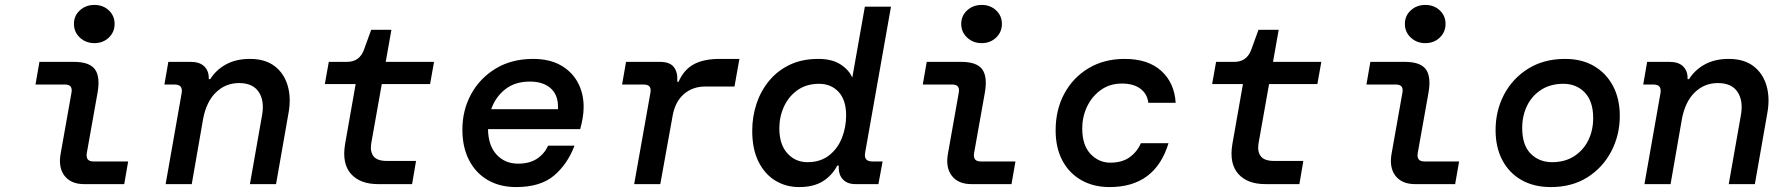

<svg xmlns="http://www.w3.org/2000/svg" viewBox="-20 -747 7240 779"><path d="M363 -572Q328 -572 304 -594.5Q280 -617 280 -650Q280 -683 304 -705Q328 -727 363 -727Q398 -727 421.5 -705Q445 -683 445 -650Q445 -617 421.5 -594.5Q398 -572 363 -572ZM321 0Q268 0 242 -33.5Q216 -67 226 -123L270 -371Q276 -404 244 -404H124L140 -496H279Q343 -496 365 -466Q387 -436 376 -372L332 -125Q327 -92 359 -92H500L484 0Z M652 0 717 -369Q723 -404 689 -404H647L663 -496H753Q790 -496 808.5 -478Q827 -460 827 -431V-426H833Q857 -464 897.5 -486Q938 -508 994 -508Q1056 -508 1094.5 -478.5Q1133 -449 1147.5 -398.5Q1162 -348 1150 -285L1100 0H994L1043 -278Q1054 -337 1030 -373.5Q1006 -410 950 -410Q895 -410 856 -372Q817 -334 804 -264L758 0Z M1514 0Q1441 0 1404 -41.5Q1367 -83 1380 -162L1423 -406H1298L1314 -496H1388Q1439 -496 1457 -546L1486 -626H1568L1545 -496H1741L1725 -406H1529L1486 -164Q1481 -132 1495.5 -113Q1510 -94 1550 -94H1668L1652 0Z M2074 12Q2008 12 1959 -16.5Q1910 -45 1883 -97.5Q1856 -150 1856 -221Q1856 -300 1891.5 -365Q1927 -430 1991.5 -469Q2056 -508 2143 -508Q2209 -508 2254.5 -482.5Q2300 -457 2324 -413Q2348 -369 2348 -313Q2348 -291 2344 -268Q2340 -245 2334 -223H1960Q1961 -156 1995 -119.5Q2029 -83 2082 -83Q2128 -83 2158 -102.5Q2188 -122 2204 -156H2311Q2282 -80 2227 -34Q2172 12 2074 12ZM2130 -416Q2069 -416 2029.5 -384.5Q1990 -353 1973 -304H2244V-314Q2244 -363 2213.5 -389.5Q2183 -416 2130 -416Z M2553 0 2619 -371Q2625 -404 2592 -404H2504L2520 -496H2657Q2697 -496 2713.5 -475.5Q2730 -455 2728 -418V-415H2733Q2755 -465 2795.5 -486.5Q2836 -508 2899 -508H2980L2960 -396H2842Q2790 -396 2754.5 -365Q2719 -334 2709 -277L2659 0Z M3222 12Q3169 12 3126 -14Q3083 -40 3057.5 -91Q3032 -142 3032 -216Q3032 -273 3049 -325Q3066 -377 3100 -418.5Q3134 -460 3184 -484Q3234 -508 3300 -508Q3356 -508 3390.5 -485.5Q3425 -463 3438 -432L3489 -720H3595L3490 -127Q3484 -92 3519 -92H3561L3544 0H3451Q3418 0 3400.5 -18.5Q3383 -37 3383 -65V-75H3377Q3356 -35 3318.5 -11.5Q3281 12 3222 12ZM3256 -89Q3308 -89 3343 -116Q3378 -143 3395.5 -186.5Q3413 -230 3413 -279Q3413 -341 3382.5 -374Q3352 -407 3303 -407Q3252 -407 3216 -381.5Q3180 -356 3161 -315Q3142 -274 3142 -226Q3142 -161 3174.5 -125Q3207 -89 3256 -89Z M3963 -572Q3928 -572 3904 -594.5Q3880 -617 3880 -650Q3880 -683 3904 -705Q3928 -727 3963 -727Q3998 -727 4021.5 -705Q4045 -683 4045 -650Q4045 -617 4021.5 -594.5Q3998 -572 3963 -572ZM3921 0Q3868 0 3842 -33.5Q3816 -67 3826 -123L3870 -371Q3876 -404 3844 -404H3724L3740 -496H3879Q3943 -496 3965 -466Q3987 -436 3976 -372L3932 -125Q3927 -92 3959 -92H4100L4084 0Z M4482 12Q4416 12 4366.5 -16.5Q4317 -45 4290 -96.5Q4263 -148 4263 -218Q4263 -302 4298.5 -367.5Q4334 -433 4397 -470.5Q4460 -508 4543 -508Q4638 -508 4691.5 -459.5Q4745 -411 4750 -330H4639Q4635 -366 4607 -387Q4579 -408 4532 -408Q4484 -408 4448 -383Q4412 -358 4391.5 -316.5Q4371 -275 4371 -225Q4371 -158 4404.5 -122.5Q4438 -87 4485 -87Q4532 -87 4562.5 -108.5Q4593 -130 4609 -166H4721Q4667 12 4482 12Z M5114 0Q5041 0 5004 -41.5Q4967 -83 4980 -162L5023 -406H4898L4914 -496H4988Q5039 -496 5057 -546L5086 -626H5168L5145 -496H5341L5325 -406H5129L5086 -164Q5081 -132 5095.5 -113Q5110 -94 5150 -94H5268L5252 0Z M5763 -572Q5728 -572 5704 -594.5Q5680 -617 5680 -650Q5680 -683 5704 -705Q5728 -727 5763 -727Q5798 -727 5821.5 -705Q5845 -683 5845 -650Q5845 -617 5821.5 -594.5Q5798 -572 5763 -572ZM5721 0Q5668 0 5642 -33.5Q5616 -67 5626 -123L5670 -371Q5676 -404 5644 -404H5524L5540 -496H5679Q5743 -496 5765 -466Q5787 -436 5776 -372L5732 -125Q5727 -92 5759 -92H5900L5884 0Z M6272 12Q6203 12 6152.5 -17Q6102 -46 6075 -98Q6048 -150 6048 -219Q6048 -298 6082.5 -363.5Q6117 -429 6180.5 -468.5Q6244 -508 6330 -508Q6398 -508 6447.5 -479Q6497 -450 6524.5 -398Q6552 -346 6552 -277Q6552 -199 6517.5 -133Q6483 -67 6420.5 -27.5Q6358 12 6272 12ZM6277 -89Q6329 -89 6366.5 -113Q6404 -137 6424 -177.5Q6444 -218 6444 -268Q6444 -336 6410 -371.5Q6376 -407 6323 -407Q6271 -407 6233.5 -383Q6196 -359 6176 -318.5Q6156 -278 6156 -228Q6156 -158 6190.5 -123.5Q6225 -89 6277 -89Z M6652 0 6717 -369Q6723 -404 6689 -404H6647L6663 -496H6753Q6790 -496 6808.5 -478Q6827 -460 6827 -431V-426H6833Q6857 -464 6897.5 -486Q6938 -508 6994 -508Q7056 -508 7094.5 -478.5Q7133 -449 7147.5 -398.5Q7162 -348 7150 -285L7100 0H6994L7043 -278Q7054 -337 7030 -373.5Q7006 -410 6950 -410Q6895 -410 6856 -372Q6817 -334 6804 -264L6758 0Z"/></svg>

Font: DM Mono Medium
Style: Italic
Weight: 500
Italic angle: -10°
Designer: Colophon Foundry
Foundry: Colophon Foundry
Version: Version 1.000; ttfautohint (v1.8.2.53-6de2)